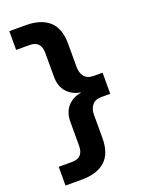

<svg xmlns="http://www.w3.org/2000/svg" viewBox="-158 -832 734 991"><g transform="rotate(-20 209.0 -336.0)"><path d="M98 -15Q160 -15 160 -81V-211Q160 -265 188.5 -296.5Q217 -328 262 -335V-337Q217 -344 188.5 -375.5Q160 -407 160 -461V-591Q160 -657 98 -657H24V-760H114Q197 -760 242 -720Q287 -680 287 -594V-466Q287 -436 303 -415Q319 -394 355 -394H403V-278H355Q319 -278 303 -257Q287 -236 287 -206V-78Q287 8 242 48Q197 88 114 88H24V-15Z"/></g></svg>

Font: Kufam SemiBold
Style: Regular
Weight: 600
Designer: Wael Morcos, Artur Schmal
Foundry: Original Type
Version: Version 1.300; ttfautohint (v1.8.3)